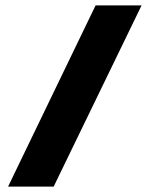

<svg xmlns="http://www.w3.org/2000/svg" viewBox="-20 -694 556 714"><path d="M10 0H179.5L506.5 -674H335.5Z"/></svg>

Font: Anybody Thin ExtraBold
Style: Regular
Weight: 800
Version: Version 1.113;gftools[0.9.25]